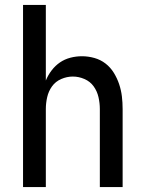

<svg xmlns="http://www.w3.org/2000/svg" viewBox="-20 -755 588 775"><path d="M73 0V-735H165V-430Q174 -452 188.5 -471Q203 -490 222 -503Q241 -516 264 -522Q287 -528 311 -528Q336 -528 361 -521Q386 -514 406 -498.5Q426 -483 439.5 -461Q453 -439 461 -415Q469 -391 472 -366Q475 -341 475 -315V0H383V-315Q383 -339 377.5 -363Q372 -387 358 -406.5Q344 -426 321 -436Q298 -446 274 -446Q250 -446 227 -436Q204 -426 190 -406.5Q176 -387 170.5 -363Q165 -339 165 -315V0Z"/></svg>

Font: Iosevka Semi-Condensed Medium
Style: Regular
Weight: 500
Monospace: yes
Designer: Belleve Invis
Foundry: Belleve Invis
Version: Version 27.3.5